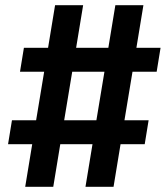

<svg xmlns="http://www.w3.org/2000/svg" viewBox="-20 -737 640 739"><path d="M77 -18 104 -182H11L26 -274H119L150 -461H57L72 -553H165L192 -717H300L273 -553H397L424 -717H532L505 -553H598L583 -461H490L459 -274H552L537 -182H444L417 -18H309L336 -182H212L185 -18ZM227 -274H351L382 -461H258Z"/></svg>

Font: Iosevka Aile Semibold Oblique
Style: Regular
Weight: 600
Italic angle: -9°
Designer: Belleve Invis
Foundry: Belleve Invis
Version: Version 31.1.0; ttfautohint (v1.8.4)